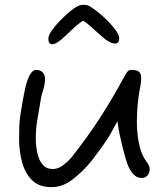

<svg xmlns="http://www.w3.org/2000/svg" viewBox="-20 -784 693 794"><path d="M193 -10Q142 -10 113 -38.5Q84 -67 71.5 -112.5Q59 -158 59 -209Q59 -244 60 -265.5Q61 -287 64.5 -310Q68 -333 75 -373Q79 -393 83 -413.5Q87 -434 94 -453Q102 -476 111.5 -485.5Q121 -495 128 -495Q147 -495 156.5 -484.5Q166 -474 166 -458Q166 -436 160 -417Q154 -398 150 -381Q143 -336 138 -309.5Q133 -283 130.5 -261.5Q128 -240 128 -209Q128 -194 130.5 -173Q133 -152 140 -132Q147 -112 161 -98.5Q175 -85 198 -85Q222 -85 243.5 -102.5Q265 -120 274 -131Q342 -217 395 -299Q448 -381 500 -478Q507 -489 511.5 -492Q516 -495 523 -495Q546 -495 555 -487Q564 -479 564 -460Q564 -448 561 -431Q546 -356 546 -282Q546 -232 555 -189Q564 -146 584 -118Q599 -99 599 -85Q599 -68 589.5 -58Q580 -48 566 -48Q528 -48 506 -108Q499 -129 490.5 -161.5Q482 -194 475 -227Q468 -260 466 -282Q453 -261 442.5 -240.5Q432 -220 416 -197Q405 -181 390 -160.5Q375 -140 358 -118Q323 -75 281 -42.5Q239 -10 193 -10ZM195 -601Q180 -601 180 -625Q180 -637 193 -656Q206 -675 225.5 -695.5Q245 -716 265.5 -733.5Q286 -751 301 -758Q309 -764 326 -764Q341 -764 351 -758Q376 -743 404.5 -717.5Q433 -692 453 -666.5Q473 -641 473 -625Q473 -604 455 -604Q445 -604 434 -610Q423 -616 417 -620Q407 -628 387.5 -645.5Q368 -663 350 -679Q332 -695 324 -698Q316 -695 299.5 -681Q283 -667 266.5 -651Q250 -635 241 -627Q234 -620 220 -610.5Q206 -601 195 -601Z"/></svg>

Font: Fuzzy Bubbles
Style: Regular
Weight: 400
Designer: Robert E. Leuschke
Foundry: Robert E. Leuschke
Version: Version 1.010; ttfautohint (v1.8.3)